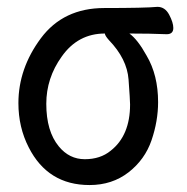

<svg xmlns="http://www.w3.org/2000/svg" viewBox="-20 -511 540 555"><path d="M238.8 23.9Q118.2 23.9 63 -85Q33.2 -143.1 33.2 -212.9Q33.2 -313 98.1 -400.4Q163.1 -487.8 281.5 -487.8Q399.9 -487.8 435.1 -491.2Q457 -491.2 469 -468.5Q481 -445.8 481 -430.2Q481 -412.1 461.9 -412.1Q414.1 -414.1 354 -414.1Q377.9 -397 403.8 -350.1Q437 -293.9 437 -215.8Q437 -161.1 418 -105.5Q398.9 -49.8 351.6 -12.9Q304.2 23.9 238.8 23.9ZM299.8 -75.2Q356 -119.1 356 -209Q356 -221.2 351.6 -281Q347.2 -340.8 294.9 -395Q283.2 -408.2 283.2 -414.1Q205.1 -414.1 158.2 -347.2Q113.8 -285.2 113.8 -210.9Q113.8 -131.8 149.9 -87.9Q180.2 -50.8 225.1 -50.8Q270 -50.8 299.8 -75.2Z"/></svg>

Font: LXGW WenKai Mono GB Screen
Style: Regular
Weight: 400
Monospace: yes
Designer: LXGW / Fontworks Inc.
Foundry: LXGW / Fontworks Inc.
Version: Version 1.510;January 18,2025